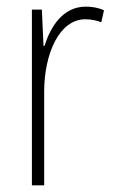

<svg xmlns="http://www.w3.org/2000/svg" viewBox="-20 -558 344 578"><path d="M238 -538C169 -538 132 -477 114 -420H111L106 -529H76V0H113V-283C113 -393 157 -500 237 -500C255 -500 272 -496 285 -491L293 -527C276 -535 257 -538 238 -538Z"/></svg>

Font: Noto Sans Gurmukhi Condensed ExtraLight
Style: Regular
Weight: 200
Width: 3
Designer: Jelle Bosma - Monotype Design Team
Foundry: Monotype Imaging Inc.
Version: Version 2.004